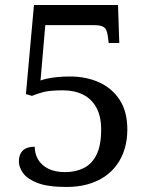

<svg xmlns="http://www.w3.org/2000/svg" viewBox="-20 -733 599 763"><path d="M244 10Q170 10 129 -6Q88 -22 71.5 -45.5Q55 -69 55 -91Q55 -119 70.5 -134.5Q86 -150 118 -150Q118 -122 131.5 -99Q145 -76 172 -62.5Q199 -49 239 -49Q280 -49 312.5 -65Q345 -81 363.5 -118Q382 -155 382 -218Q382 -271 363 -305.5Q344 -340 310 -357Q276 -374 230 -374Q178 -374 152 -367Q126 -360 107 -352L83 -359L115 -713H449L454 -562H412L408 -592Q406 -606 401.5 -615Q397 -624 386 -628.5Q375 -633 354 -633H160L141 -413Q151 -417 167 -420.5Q183 -424 206 -426.5Q229 -429 258 -429Q323 -429 374.5 -405.5Q426 -382 456 -335.5Q486 -289 486 -218Q486 -177 475.5 -142Q465 -107 445 -79Q425 -51 395.5 -31Q366 -11 328 -0.5Q290 10 244 10Z"/></svg>

Font: Noto Serif Tamil
Style: Regular
Weight: 400
Designer: Indian Type Foundry, Tom Grace, and the Monotype Design Team
Foundry: Monotype Imaging Inc.
Version: Version 2.003